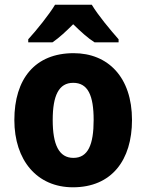

<svg xmlns="http://www.w3.org/2000/svg" viewBox="-20 -786 623 816"><path d="M370 -766H214C189 -724 134 -656 100 -619V-606H203C232 -626 259 -651 291 -683C324 -651 352 -625 382 -606H484V-619C448 -660 397 -721 370 -766ZM541 -276C541 -458 439 -560 293 -560C129 -560 41 -451 41 -276C41 -105 137 10 290 10C455 10 541 -106 541 -276ZM204 -276C204 -380 230 -434 291 -434C354 -434 378 -380 378 -276C378 -171 354 -115 292 -115C230 -115 204 -172 204 -276Z"/></svg>

Font: Noto Sans Georgian SemiCondensed ExtraBold
Style: Regular
Weight: 800
Width: 4
Designer: Monotype Design Team, Akaki Razmadze
Foundry: Google LLC
Version: Version 2.005